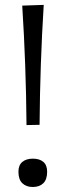

<svg xmlns="http://www.w3.org/2000/svg" viewBox="-20 -755 268 786"><path d="M88.5 -243Q86.5 -490 71 -732L159 -735Q144 -494 142 -244ZM114 10.5Q87.5 10.5 71.5 -4.8Q55.5 -20 55.5 -52Q55.5 -79 71.5 -92.2Q87.5 -105.5 114.5 -105.5Q142 -105.5 157.5 -92.2Q173 -79 173 -52Q173 -20 157.2 -4.8Q141.5 10.5 114 10.5Z"/></svg>

Font: Commissioner Flair Light
Style: Regular
Weight: 300
Designer: Kostas Bartsokas
Foundry: Kostas Bartsokas
Version: Version 1.000; ttfautohint (v1.8.3)